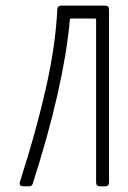

<svg xmlns="http://www.w3.org/2000/svg" viewBox="-20 -656 449 676"><path d="M318.4 -13.7V-586.9Q318.4 -590.8 314 -590.8H230.5Q226.1 -590.8 226.1 -586.9Q204.6 -349.6 95.2 -9.3Q92.8 0 81.5 0H63.5Q49.3 0 49.3 -9.8Q49.3 -13.2 50.8 -18.1Q108.4 -197.3 141.6 -345.7Q176.3 -499.5 181.6 -622.6Q182.1 -636.2 196.8 -636.2H350.1Q363.8 -636.2 363.8 -622.6V-13.7Q363.8 0 350.1 0H332Q318.4 0 318.4 -13.7Z"/></svg>

Font: GOSTRUS
Style: type A
Weight: 200
Designer: Юрий и Татьяна Кривогуз
Version: Version 01.0